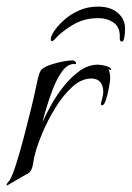

<svg xmlns="http://www.w3.org/2000/svg" viewBox="-47 -549 399 582"><path d="M-25 13Q-27 13 -27 12Q-27 8 -23.5 4.5Q-20 1 -18 -2Q-9 -17 2.5 -53.5Q14 -90 25.5 -134Q37 -178 46.5 -216.5Q56 -255 60 -275Q62 -283 64.5 -296Q67 -309 71 -322Q75 -335 80 -339Q89 -347 107 -353Q125 -359 143.5 -362.5Q162 -366 174 -366Q176 -366 179 -364Q182 -362 183 -360L184 -357Q183 -354 181 -354.5Q179 -355 177 -355Q158 -355 142 -333.5Q126 -312 114 -281Q102 -250 93.5 -221.5Q85 -193 82 -179Q92 -202 108.5 -231.5Q125 -261 147 -288.5Q169 -316 195 -334.5Q221 -353 250 -353Q254 -353 263.5 -351.5Q273 -350 281.5 -346.5Q290 -343 290 -338L289 -337H288L282 -339Q285 -332 286 -325Q287 -318 287 -311Q287 -305 283.5 -285Q280 -265 274.5 -247.5Q269 -230 263 -230Q259 -230 259 -233Q259 -238 262.5 -249.5Q266 -261 266 -271Q266 -289 257 -300Q248 -311 230 -311Q200 -311 172 -285.5Q144 -260 121 -222.5Q98 -185 82 -147Q66 -109 60 -85Q56 -72 53 -51.5Q50 -31 38 -23Q35 -22 19.5 -13Q4 -4 -10.5 4.5Q-25 13 -25 13ZM250 -529Q288 -529 310 -510Q332 -491 332 -463Q332 -445 329.5 -434Q327 -423 323 -423Q316 -423 316 -432Q318 -466 298 -480Q278 -494 251 -494Q207 -494 172.5 -473Q138 -452 118 -429Q113 -424 111 -424Q107 -424 107 -431Q107 -440 118 -456Q129 -472 148 -489Q167 -506 193 -517.5Q219 -529 250 -529Z"/></svg>

Font: Beau Rivage
Style: Regular
Weight: 400
Designer: Robert E. Leuschke
Foundry: Robert E. Leuschke
Version: Version 1.010; ttfautohint (v1.8.3)